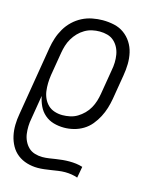

<svg xmlns="http://www.w3.org/2000/svg" viewBox="-113 -604 726 904"><g transform="rotate(15 250.0 -152.5)"><path d="M158 223Q131 223 105.5 215.5Q80 208 60 192.5Q40 177 27.5 154.5Q15 132 9.5 106.5Q4 81 4.5 54Q5 27 10 0L66 -338Q70 -362 78 -386.5Q86 -411 99.5 -434Q113 -457 132.5 -475.5Q152 -494 175.5 -506Q199 -518 225 -523Q251 -528 275 -528Q304 -528 331 -522Q358 -516 379.5 -500.5Q401 -485 415.5 -462.5Q430 -440 436 -413.5Q442 -387 441.5 -359Q441 -331 436 -302L416 -182Q412 -159 405 -136Q398 -113 386.5 -91Q375 -69 359 -49.5Q343 -30 321.5 -17Q300 -4 276 2Q252 8 229 8Q202 8 177.5 1Q153 -6 134 -22.5Q115 -39 104.5 -61.5Q94 -84 89 -109L70 6Q66 26 65.5 45Q65 64 67.5 82Q70 100 78 116.5Q86 133 98.5 145Q111 157 129 162.5Q147 168 166 168Q182 168 198.5 165.5Q215 163 231 160.5Q247 158 263 156.5Q279 155 295 155Q312 155 328 157Q344 159 360 164L350 219Q336 214 320.5 211.5Q305 209 289 209Q272 209 255.5 211.5Q239 214 222.5 216.5Q206 219 190 221Q174 223 158 223ZM206 -47Q224 -47 243 -51Q262 -55 278.5 -65Q295 -75 309 -89Q323 -103 332.5 -120Q342 -137 347.5 -155Q353 -173 356 -191L376 -311Q380 -331 380.5 -350Q381 -369 378 -387.5Q375 -406 366.5 -422.5Q358 -439 344.5 -451Q331 -463 313 -468Q295 -473 275 -473Q257 -473 238.5 -469Q220 -465 203 -455Q186 -445 172.5 -431Q159 -417 149 -400Q139 -383 133.5 -365Q128 -347 125 -329L106 -215Q103 -195 102.5 -175.5Q102 -156 104.5 -137Q107 -118 115 -101Q123 -84 136 -71.5Q149 -59 167.5 -53Q186 -47 206 -47Z"/></g></svg>

Font: Iosevka Term Curly Light
Style: Italic
Weight: 300
Italic angle: -9°
Designer: Belleve Invis
Foundry: Belleve Invis
Version: Version 32.3.0